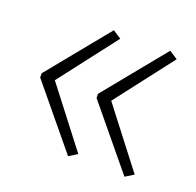

<svg xmlns="http://www.w3.org/2000/svg" viewBox="-80 -556 573 560"><g transform="rotate(20 206.5 -276.5)"><path d="M29 -282V-269L184 -81L210 -97L72 -276L210 -455L184 -472ZM204 -282V-269L359 -81L385 -97L247 -276L385 -455L359 -472Z"/></g></svg>

Font: Noto Sans Telugu ExtraLight
Style: Regular
Weight: 200
Designer: Jelle Bosma - Monotype Design Team
Foundry: Monotype Imaging Inc.
Version: Version 2.005